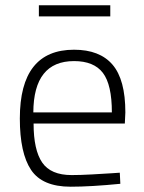

<svg xmlns="http://www.w3.org/2000/svg" viewBox="-20 -697 543 726"><path d="M251 -35Q283 -35 328.5 -37.5Q374 -40 404 -42L433 -44L435 -2Q323 9 247 9Q140 9 97.5 -54.5Q55 -118 55 -249Q55 -509 260 -509Q357 -509 405.5 -452.5Q454 -396 454 -272L452 -230H107Q107 -130 139.5 -82.5Q172 -35 251 -35ZM106 -272H403Q403 -377 369 -421.5Q335 -466 260 -466Q107 -466 106 -272ZM127 -635V-677H397V-635Z"/></svg>

Font: TitilliumText
Style: Light
Weight: 300
Designer: Accademia di Belle Arti di Urbino and others
Foundry: Accademia di Belle Arti di Urbino and others.
Version: Version 60.001